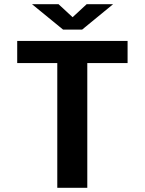

<svg xmlns="http://www.w3.org/2000/svg" viewBox="-20 -895 690 915"><path d="M253 0V-594.5H62V-700H588V-594.5H396V0ZM132.5 -875H259L326 -813L393 -875H519L371.5 -754H280.5Z"/></svg>

Font: Trispace Thin SemiBold
Style: Regular
Weight: 600
Version: Version 1.210